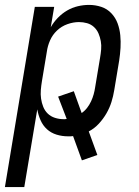

<svg xmlns="http://www.w3.org/2000/svg" viewBox="-48 -548 568 783"><path d="M-28 215 94 -520H173L159 -437Q171 -458 188 -475.5Q205 -493 225.5 -505Q246 -517 269 -522.5Q292 -528 315 -528Q341 -528 365 -520Q389 -512 406 -494Q423 -476 431.5 -453Q440 -430 442.5 -404.5Q445 -379 443.5 -353Q442 -327 438 -301L418 -181Q414 -156 406.5 -132Q399 -108 386 -85.5Q373 -63 355 -43.5Q337 -24 314 -12L349 84L286 106L250 7Q244 8 239.5 8Q235 8 230 8Q205 8 182.5 1Q160 -6 143.5 -21Q127 -36 117.5 -57.5Q108 -79 104 -102L51 215ZM211 -62Q214 -62 217 -62Q220 -62 224 -63L189 -154L253 -176L285 -87Q298 -96 307.5 -108.5Q317 -121 323.5 -135Q330 -149 334 -163.5Q338 -178 340 -192L360 -312Q363 -329 364.5 -346.5Q366 -364 363 -380.5Q360 -397 353.5 -412Q347 -427 335 -438Q323 -449 307 -453.5Q291 -458 274 -458Q251 -458 227 -449.5Q203 -441 184.5 -423.5Q166 -406 156 -383Q146 -360 143 -337L123 -217Q120 -199 118.5 -181Q117 -163 119.5 -145.5Q122 -128 128.5 -112Q135 -96 147 -84.5Q159 -73 176 -67.5Q193 -62 211 -62Z"/></svg>

Font: Iosevka Algr
Style: Italic
Weight: 400
Italic angle: -9°
Monospace: yes
Designer: Belleve Invis
Foundry: Belleve Invis
Version: Version 26.0.2; ttfautohint (v1.8.3)